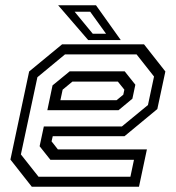

<svg xmlns="http://www.w3.org/2000/svg" viewBox="-20 -708 666 728"><path d="M526 -540 607 -437 576.5 -294.5 452 -191.5H180L175.5 -172L199.5 -141.5H537L507 0H100.5L19.5 -103L90.5 -437L215.5 -540ZM452.8 -437.5 493.2 -386.8 482 -333.8 429.5 -290.2H159.5L179.2 -384.2L244.2 -437.5ZM497.8 -501.8H226.5L121.8 -415.2L59.2 -122.5L126 -38H474.5L488 -102.2H171L130.2 -153.5L146.2 -228.5H442.2L541 -309.8L564 -417.8ZM427 -398.5H254.5L217.5 -368L209 -328H422L447.5 -349L451.5 -368ZM438 -556H314.5L200.5 -688H344ZM382.2 -580 322 -663.5H263L331.8 -580Z"/></svg>

Font: Tourney Thin
Style: Italic
Weight: 100
Italic angle: -12°
Designer: Tyler Finck
Foundry: Etcetera Type Co
Version: Version 1.015